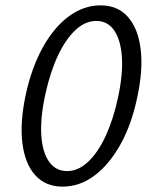

<svg xmlns="http://www.w3.org/2000/svg" viewBox="-20 -687 557 716"><path d="M213 9Q150 9 111.5 -33.5Q73 -76 63.5 -153.5Q54 -231 76 -334Q98 -435 139.5 -510Q181 -585 236.5 -626Q292 -667 355 -667Q419 -667 457 -624Q495 -581 504.5 -504Q514 -427 492 -325Q471 -223 429 -148Q387 -73 332 -32Q277 9 213 9ZM230 -49Q272 -49 309 -84Q346 -119 374.5 -181Q403 -243 420 -323Q439 -411 434.5 -475Q430 -539 405.5 -574Q381 -609 339 -609Q298 -609 261.5 -575Q225 -541 196 -479.5Q167 -418 149 -335Q130 -248 134 -183.5Q138 -119 163 -84Q188 -49 230 -49Z"/></svg>

Font: Ysabeau Office
Style: Italic
Weight: 400
Italic angle: -12°
Designer: Christian Thalmann (Catharsis Fonts)
Version: Version 2.001;gftools[0.9.30]; featfreeze: tnum,lnum,ss02